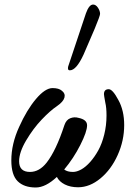

<svg xmlns="http://www.w3.org/2000/svg" viewBox="-20 -812 590 844"><path d="M287.1 -502.9Q278.8 -502.9 278.8 -511.2Q278.8 -517.1 279.8 -520L357.9 -753.9Q371.6 -792 389.2 -792Q401.4 -792 410.6 -778.1Q419.9 -764.2 419.9 -751Q419.9 -742.7 396 -685.1L347.2 -571.8Q315.4 -502.9 287.1 -502.9ZM137.2 12.2Q85.9 12.2 57.9 -15.1Q29.8 -42.5 29.8 -106.9Q29.8 -179.2 64 -253.9Q97.7 -329.1 138.2 -377Q178.7 -424.8 210.9 -424.8Q238.8 -424.8 252 -413.1Q268.1 -400.9 263.2 -382.8Q258.3 -364.7 230 -345.2Q200.2 -325.2 163.1 -286.1Q126 -247.1 95 -194.8Q64 -142.6 64 -103Q64 -56.2 111.8 -56.2Q152.8 -56.2 185.1 -97.2Q226.6 -150.4 263.2 -262.2Q271 -285.2 288.8 -292.2Q306.6 -299.3 325.2 -293.9Q362.8 -286.1 362.8 -261.2Q362.8 -233.4 333 -174.6Q303.2 -115.7 262.2 -66.9Q275.9 -56.2 300.8 -56.2Q317.4 -56.2 337.2 -67.1Q356.9 -78.1 376.5 -100.1Q396 -122.1 412.1 -151.1Q428.2 -180.2 438.2 -220.5Q448.2 -260.7 448.2 -304.2Q448.2 -339.4 442.9 -360.8Q437 -393.1 437 -397.9Q437 -419.9 458 -419.9Q475.1 -419.9 500 -373Q525.9 -326.7 525.9 -262.2Q525.9 -193.8 497.3 -130.4Q468.8 -66.9 421.6 -27.8Q374.5 11.2 323.2 11.2Q289.6 11.2 264.9 -1.2Q240.2 -13.7 230 -34.2Q180.2 12.2 137.2 12.2Z"/></svg>

Font: Junicode SmCond Medium
Style: Italic
Weight: 500
Width: 4
Italic angle: -11°
Designer: Peter S. Baker
Version: Version 2.206